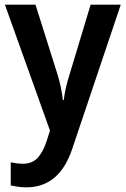

<svg xmlns="http://www.w3.org/2000/svg" viewBox="-20 -562 538 822"><path d="M1 -542H132L225 -247Q234 -219 240 -190.5Q246 -162 249 -134H253Q256 -160 262.5 -188Q269 -216 279 -247L368 -542H497L290 73Q262 158 212.5 199Q163 240 95 240Q73 240 56.5 237.5Q40 235 26 232V133Q36 135 50 137Q64 139 78 139Q118 139 141.5 113.5Q165 88 180 41L194 -3Z"/></svg>

Font: Noto Sans Gujarati SemiCondensed SemiBold
Style: Regular
Weight: 600
Width: 4
Designer: Jelle Bosma - Monotype Design Team, Universal Thirst
Foundry: Monotype Imaging Inc.
Version: Version 2.106; ttfautohint (v1.8.4.7-5d5b)